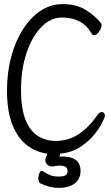

<svg xmlns="http://www.w3.org/2000/svg" viewBox="-20 -732 540 932"><path d="M232 76Q219 76 209.5 67Q200 58 200 45Q200 41 202 35Q204 30 206.5 23Q209 16 210 14Q153 6 109 -28.5Q65 -63 39.5 -128Q14 -193 14 -293Q14 -381 34.5 -457Q55 -533 92 -590.5Q129 -648 177.5 -680Q226 -712 283 -712Q351 -712 396 -684Q441 -656 470 -620Q473 -616 473 -610Q473 -596 461 -578.5Q449 -561 437 -561Q429 -561 425 -569Q400 -611 363.5 -629Q327 -647 280 -647Q226 -647 181 -601Q136 -555 109 -475.5Q82 -396 82 -295Q82 -206 103.5 -151.5Q125 -97 163 -72.5Q201 -48 251 -48Q313 -48 363 -81.5Q413 -115 453 -174Q463 -188 474 -188Q489 -188 489 -169Q489 -163 476 -136.5Q463 -110 436.5 -77.5Q410 -45 369.5 -18.5Q329 8 273 14L268 29Q273 28 278.5 28Q284 28 289 28Q326 28 348.5 45Q371 62 371 97Q371 136 343 158Q315 180 265 180Q220 180 176 158Q166 152 166 134Q166 121 171 109Q176 97 183 97Q187 97 189 99Q210 113 225 119Q240 125 265 125Q286 125 297 119.5Q308 114 308 98Q308 72 271 72Q264 72 255.5 73Q247 74 237 76Z"/></svg>

Font: Moon Stars Kai HW
Style: Regular
Weight: 400
Designer: GuiWonder
Version: Version 1.101